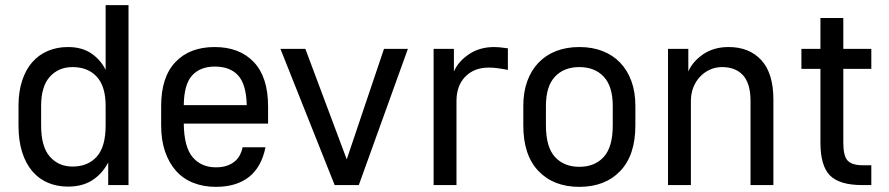

<svg xmlns="http://www.w3.org/2000/svg" viewBox="-20 -720 3459 747"><path d="M244 6Q202 6 166.5 -9Q131 -24 105.5 -54Q80 -84 66 -128.5Q52 -173 52 -232V-308Q52 -363 66 -406Q80 -449 105.5 -478Q131 -507 166.5 -522Q202 -537 244 -537Q299 -537 335.5 -512Q372 -487 391 -448V-700H480V0H401V-88Q378 -44 339.5 -19Q301 6 244 6ZM262 -72Q322 -72 356.5 -110.5Q391 -149 391 -232V-308Q391 -384 356.5 -421.5Q322 -459 262 -459Q208 -459 174 -421.5Q140 -384 140 -308V-232Q140 -149 174 -110.5Q208 -72 262 -72Z M820 7Q772 7 732.5 -8.5Q693 -24 665.5 -54.5Q638 -85 622.5 -129.5Q607 -174 607 -232V-308Q607 -420 662.5 -478.5Q718 -537 815 -537Q912 -537 967.5 -478.5Q1023 -420 1023 -306V-239H695Q696 -148 729.5 -108.5Q763 -69 820 -69Q845 -69 863.5 -75.5Q882 -82 894.5 -93Q907 -104 914 -118Q921 -132 924 -147H1013Q997 -69 948 -31Q899 7 820 7ZM816 -461Q759 -461 727.5 -426.5Q696 -392 695 -311H940Q938 -392 906.5 -426.5Q875 -461 816 -461Z M1071 -530H1168L1329 -100L1474 -530H1567L1376 0H1282Z M1667 -530H1746V-442Q1763 -481 1804.5 -509Q1846 -537 1903 -537Q1914 -537 1923 -536Q1932 -535 1940 -534Q1949 -533 1956 -532V-448Q1946 -450 1934 -452Q1923 -454 1909.5 -455.5Q1896 -457 1881 -457Q1825 -457 1790.5 -422Q1756 -387 1756 -327V0H1667Z M2234 7Q2134 7 2075 -54.5Q2016 -116 2016 -232V-308Q2016 -362 2031.5 -404.5Q2047 -447 2075.5 -476.5Q2104 -506 2144 -521.5Q2184 -537 2234 -537Q2284 -537 2324 -521.5Q2364 -506 2392.5 -476.5Q2421 -447 2436.5 -404.5Q2452 -362 2452 -308V-232Q2452 -116 2393 -54.5Q2334 7 2234 7ZM2234 -71Q2294 -71 2329 -109.5Q2364 -148 2364 -232V-308Q2364 -384 2329 -421.5Q2294 -459 2234 -459Q2174 -459 2139 -421.5Q2104 -384 2104 -308V-232Q2104 -148 2139 -109.5Q2174 -71 2234 -71Z M2579 -530H2658V-442Q2675 -481 2716 -509Q2757 -537 2815 -537Q2895 -537 2942 -486Q2989 -435 2989 -332V0H2900V-327Q2900 -395 2871 -427Q2842 -459 2789 -459Q2764 -459 2742 -449Q2720 -439 2703.5 -421.5Q2687 -404 2677.5 -380Q2668 -356 2668 -327V0H2579Z M3334 0Q3246 0 3209 -37.5Q3172 -75 3172 -165V-452H3098V-530H3172V-650H3261V-530H3370V-452H3261V-165Q3261 -113 3278 -95Q3295 -77 3337 -77H3370V0Z"/></svg>

Font: Golos UI
Style: Regular
Weight: 400
Designer: A.Korolkova, Vitaly Kuzmin
Foundry: ParaType Ltd
Version: Version 2.000